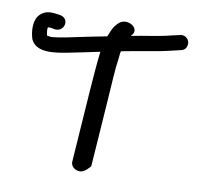

<svg xmlns="http://www.w3.org/2000/svg" viewBox="-77 -768 874 845"><g transform="rotate(10 360.0 -346.0)"><path d="M26 -543V-542C50 -485 129 -497 190 -509C217 -514 263 -524 331 -538C327 -510 325 -480 322 -448C313 -338 305 -207 297 -96L293 -38C293 -23 307 -4 334 -4C355 -4 379 -35 379 -35L383 -92C388 -168 395 -261 400 -337C405 -406 407 -468 416 -530C417 -540 417 -548 420 -556C515 -575 573 -581 642 -598L680 -607C702 -611 708 -634 704 -648C700 -662 686 -676 666 -672L626 -663C578 -650 510 -642 450 -630L455 -635C486 -669 420 -710 385 -673L376 -663C364 -650 358 -631 349 -610C268 -595 198 -579 171 -574C144 -569 125 -566 113 -565C105 -564 92 -566 87 -568C87 -568 80 -602 86 -604C87 -604 90 -605 99 -604L114 -601C160 -593 177 -659 126 -667H125L109 -669C80 -673 59 -670 40 -652C12 -626 16 -574 26 -543Z"/></g></svg>

Font: Stray Cat
Style: ExBdExt
Weight: 800
Version: Version 1.0